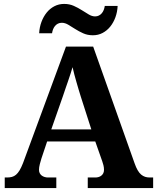

<svg xmlns="http://www.w3.org/2000/svg" viewBox="-20 -949 793 969"><path d="M217.8 -234.9 189 -148.9Q185.1 -136.7 180.9 -120.4Q176.8 -104 176.8 -91.8Q176.8 -82 180.7 -74.7Q184.6 -67.4 190.9 -62.7Q197.3 -58.1 205.3 -55.7Q213.4 -53.2 222.2 -53.2H264.2V0H3.9V-53.2H16.1Q29.3 -53.2 40.3 -56.2Q51.3 -59.1 60.8 -67.1Q70.3 -75.2 78.9 -89.4Q87.4 -103.5 96.2 -126L313 -713.9H450.2L659.2 -125Q666.5 -104 674.6 -90.1Q682.6 -76.2 692.1 -68.1Q701.7 -60.1 712.4 -56.6Q723.1 -53.2 734.9 -53.2H752.9V0H422.9V-53.2H461.9Q469.2 -53.2 477.1 -55.4Q484.9 -57.6 491 -62.3Q497.1 -66.9 501 -74.2Q504.9 -81.5 504.9 -91.8Q504.9 -104 502 -115.2Q499 -126.5 496.1 -134.8L460.9 -234.9ZM388.2 -460Q382.8 -477.1 377.2 -495.8Q371.6 -514.6 366 -534.2Q360.4 -553.7 355.2 -573Q350.1 -592.3 346.2 -609.9Q341.8 -594.7 335.9 -576.7Q330.1 -558.6 323.5 -539.6Q316.9 -520.5 310.3 -501.5Q303.7 -482.4 297.9 -464.8L238.8 -295.9H440.9ZM460 -866.2Q470.7 -866.2 479.2 -870.6Q487.8 -875 493.9 -882.3Q500 -889.6 503.7 -899.2Q507.3 -908.7 508.8 -918.9H573.7Q572.3 -888.7 562.5 -861.8Q552.7 -835 536.4 -814.7Q520 -794.4 497.8 -782.7Q475.6 -771 448.7 -771Q421.9 -771 400.1 -780.8Q378.4 -790.5 359.6 -802.5Q340.8 -814.5 324.5 -824.2Q308.1 -834 292 -834Q280.8 -834 272.2 -829.6Q263.7 -825.2 257.6 -817.9Q251.5 -810.5 247.8 -801Q244.1 -791.5 242.7 -781.2H177.7Q179.2 -811.5 189.2 -838.4Q199.2 -865.2 215.6 -885.5Q231.9 -905.8 254.4 -917.5Q276.9 -929.2 303.7 -929.2Q330.6 -929.2 352.3 -919.4Q374 -909.7 392.8 -897.7Q411.6 -885.7 428 -876Q444.3 -866.2 460 -866.2Z"/></svg>

Font: Droid Serif
Style: Bold
Weight: 700
Designer: Monotype Design team
Foundry: Monotype Imaging Inc.
Version: Version 1.03